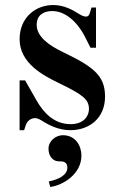

<svg xmlns="http://www.w3.org/2000/svg" viewBox="-20 -506 470 764"><path d="M173 86C173 117 192 136 214 136C225 136 232 136 238 140C245 144 248 151 248 161C248 190 215 208 174 216L180 238C232 231 304 186 304 113C304 76 282 32 230 32C204 32 173 53 173 86ZM58 12H76L83 -9C88 -24 102 -36 120 -36C130 -36 144 -28 156 -20C173 -10 211 12 260 12C336 12 398 -36 398 -122C398 -205 352 -240 232 -298C175 -325 126 -360 126 -407C126 -448 156 -462 188 -462C234 -462 284 -428 321 -354L340 -316H362V-476H344L338 -456C336 -448 332 -440 322 -440C315 -440 306 -443 292 -452C270 -466 235 -486 192 -486C120 -486 58 -435 58 -350C58 -254 154 -205 209 -178C308 -130 334 -112 334 -72C334 -46 315 -12 261 -12C196 -12 154 -56 125 -107L80 -186H58Z"/></svg>

Font: Old Standard
Style: Bold
Weight: 700
Designer: Alexey Kryukov <alexios@thessalonica.org.ru>
Version: Version 2.0.2